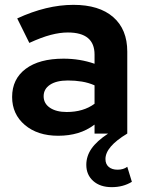

<svg xmlns="http://www.w3.org/2000/svg" viewBox="-20 -551 595 792"><path d="M441 221Q393 221 364.5 195.5Q336 170 336 129Q336 93 357.5 62Q379 31 426 0H370V-37Q338 -13 301 -2Q264 9 220 9Q135 9 82.5 -35.5Q30 -80 30 -151Q30 -225 86 -267Q142 -309 242 -309Q310 -309 370 -288V-326Q370 -417 260 -417Q227 -417 189 -407Q151 -397 101 -374L51 -475Q172 -531 283 -531Q389 -531 447 -480.5Q505 -430 505 -338V0Q415 54 415 105Q415 126 428.5 137.5Q442 149 465 149Q489 149 505 137L524 199Q488 221 441 221ZM255 -89Q324 -89 370 -123V-199Q345 -210 317.5 -214.5Q290 -219 260 -219Q213 -219 186.5 -201.5Q160 -184 160 -154Q160 -124 186 -106.5Q212 -89 255 -89Z"/></svg>

Font: Red Hat Display
Style: Bold
Weight: 700
Designer: Pentagram, MCKL
Foundry: Pentagram, MCKL
Version: Version 1.023; ttfautohint (v1.8.3)